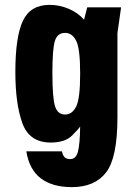

<svg xmlns="http://www.w3.org/2000/svg" viewBox="-20 -575 563 788"><path d="M275 193Q369 193 415.5 132.5Q462 72 462 -93V-439L477 -545H338L325 -494Q301 -522 263 -538.5Q225 -555 183 -555Q105 -555 74 -489.5Q43 -424 43 -280Q43 -148 72 -69Q101 10 188 10Q247 10 275.5 -18.5Q304 -47 309 -56Q308 16 300 47Q292 78 268 78Q254 78 246 71Q238 64 234 46H88Q100 121 147.5 157Q195 193 275 193ZM247 -440Q276 -440 292.5 -408Q309 -376 309 -273Q309 -170 292.5 -137.5Q276 -105 247 -105Q217 -105 206 -138.5Q195 -172 195 -277Q195 -372 205 -406Q215 -440 247 -440Z"/></svg>

Font: Secuela Black
Style: Regular
Weight: 900
Designer: Fernando Haro
Foundry: deFharo
Version: Version 1.704